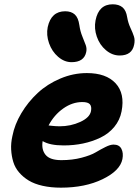

<svg xmlns="http://www.w3.org/2000/svg" viewBox="-20 -823 641 886"><path d="M532.2 -566.9Q498 -566.9 469 -591.3Q439.9 -615.7 426.8 -653.6Q413.6 -691.4 420.9 -729Q435.5 -803.2 500 -803.2Q528.3 -803.2 545.2 -789.3Q562 -775.4 566.9 -743.2Q571.3 -717.3 582 -694.3Q592.8 -671.4 598.1 -654.8Q603.5 -638.2 599.1 -617.2Q589.4 -566.9 532.2 -566.9ZM310.1 -536.1Q276.9 -536.1 248.3 -560.8Q219.7 -585.4 206.3 -623.5Q192.9 -661.6 200.2 -698.2Q216.3 -771 280.8 -771Q308.6 -771 325 -756.3Q341.3 -741.7 346.2 -707Q350.1 -678.7 360.1 -654.5Q370.1 -630.4 375.7 -614.7Q381.3 -599.1 377.9 -583Q368.2 -536.1 310.1 -536.1ZM261.2 43Q214.4 43 176.5 34.4Q138.7 25.9 112.5 10Q86.4 -5.9 67.9 -27.6Q49.3 -49.3 41.3 -75.9Q33.2 -102.5 31.5 -132.6Q29.8 -162.6 37.1 -194.8Q47.4 -248.5 78.4 -300.5Q109.4 -352.5 153.8 -393.8Q198.2 -435.1 258.1 -460.4Q317.9 -485.8 380.9 -485.8Q469.7 -485.8 513.4 -438.7Q557.1 -391.6 541 -309.1Q533.2 -268.6 507.3 -237.3Q481.4 -206.1 443.8 -188Q406.2 -169.9 363.5 -160.9Q320.8 -151.9 273.9 -151.9Q209.5 -151.9 176.8 -171.9Q170.4 -132.8 190.4 -108.4Q210.4 -84 263.2 -84Q314 -84 356.4 -95.2Q398.9 -106.4 421.4 -119.9Q443.8 -133.3 466.3 -144.5Q488.8 -155.8 503.9 -155.8Q530.3 -155.8 540.3 -136.2Q550.3 -116.7 544.9 -88.9Q534.2 -35.2 453.4 3.9Q372.6 43 261.2 43ZM359.9 -352.1Q314 -352.1 272 -322.5Q230 -293 204.1 -244.1Q207.5 -243.7 216.3 -242.7Q225.1 -241.7 234.6 -241Q244.1 -240.2 254.9 -240.2Q306.2 -240.2 350.1 -260.3Q394 -280.3 399.9 -310.1Q403.8 -331.5 394.8 -341.8Q385.7 -352.1 359.9 -352.1Z"/></svg>

Font: Shantell Sans Bouncy
Style: Bold Italic
Weight: 700
Italic angle: -11.31°
Designer: Stephen Nixon, Anya Danilova, Shantell Martin
Foundry: Arrow Type
Version: Version 1.006;[9816181b4]